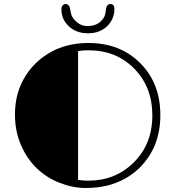

<svg xmlns="http://www.w3.org/2000/svg" viewBox="-20 -910 857 939"><path d="M155.3 -601.1Q257.8 -699.7 412.6 -699.7Q566.4 -699.7 664.6 -602.5Q764.2 -503.9 764.2 -346.7Q764.2 -189.9 662.1 -88.9Q598.1 -26.4 504.9 -2.4Q458.5 9.3 397.2 9.3Q335.9 9.3 271.5 -15.9Q207 -41 158.7 -88.1Q110.4 -135.3 81.8 -202.4Q53.2 -269.5 53.2 -348.9Q53.2 -428.2 80.3 -491.5Q107.4 -554.7 155.3 -601.1ZM412.1 -664.1Q385.3 -664.1 361.8 -660.2V-30.3Q384.3 -26.4 412.1 -26.4Q542.5 -26.4 631.8 -113.3Q725.1 -203.6 725.1 -346.7Q725.1 -482.9 637.7 -573.2Q549.3 -664.1 412.1 -664.1ZM504.4 -782.2Q467.3 -747.1 410.6 -747.1Q353.5 -747.1 316.9 -781.2Q280.3 -814.9 280.3 -865.2Q280.3 -876.5 286.1 -883.3Q292 -890.1 301.3 -890.1Q320.8 -890.1 324.7 -856.9Q328.6 -824.7 353.3 -803.7Q377.9 -782.7 403.6 -782.7Q429.2 -782.7 444.6 -788.3Q460 -793.9 471.2 -804.2Q495.1 -824.7 497.3 -857.4Q499.5 -890.1 519.5 -890.1Q539.6 -890.1 539.6 -865.7Q539.6 -841.3 530.3 -819.8Q521 -798.3 504.4 -782.2Z"/></svg>

Font: Limelight
Style: Regular
Weight: 400
Designer: Nicole Fally
Foundry: Nicole Fally
Version: Version 1.002